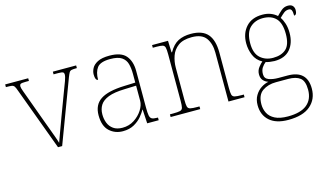

<svg xmlns="http://www.w3.org/2000/svg" viewBox="-90 -851 2370 1385"><g transform="rotate(-15 1094.5 -158.5)"><path d="M86 -468Q78 -492 71 -502Q64 -512 50.5 -514Q37 -516 8 -516V-536H180V-516H156Q125 -516 117.5 -511Q110 -506 110 -495Q110 -482 120 -456Q130 -430 138 -407L214 -199Q225 -170 237 -137Q249 -104 259.5 -75.5Q270 -47 275 -28Q282 -46 297.5 -90.5Q313 -135 340 -206L400 -366Q420 -418 431 -448Q442 -478 442 -495Q442 -506 434.5 -511Q427 -516 396 -516H364V-536H538V-516H536Q511 -516 499 -513.5Q487 -511 481 -501Q475 -491 466 -468L290 0H259Z M742 10Q683 10 642 -28Q601 -66 601 -146Q601 -225 657.5 -262Q714 -299 835 -303L918 -306V-371Q918 -414 909 -446.5Q900 -479 872 -498Q844 -517 787 -517Q713 -517 688.5 -484.5Q664 -452 664 -395Q643 -395 643 -441Q643 -462 655 -485.5Q667 -509 698.5 -525.5Q730 -542 787 -542Q875 -542 910.5 -499.5Q946 -457 946 -386V-110Q946 -73 949.5 -53.5Q953 -34 965 -27Q977 -20 1004 -20H1011V0H925L919 -104H917Q906 -83 883.5 -56Q861 -29 826 -9.5Q791 10 742 10ZM746 -15Q795 -15 833.5 -40Q872 -65 895 -101Q918 -137 918 -170V-283L832 -280Q754 -278 710 -261Q666 -244 647.5 -214.5Q629 -185 629 -145Q629 -111 640.5 -81.5Q652 -52 678 -33.5Q704 -15 746 -15Z M1100 0V-20H1123Q1160 -20 1176 -24Q1192 -28 1196 -43.5Q1200 -59 1200 -94V-442Q1200 -477 1196 -492.5Q1192 -508 1177.5 -512Q1163 -516 1133 -516H1105V-536H1224L1227 -449H1231Q1261 -502 1300.5 -522Q1340 -542 1395 -542Q1481 -542 1520.5 -496.5Q1560 -451 1560 -357V-94Q1560 -59 1564 -43.5Q1568 -28 1584.5 -24Q1601 -20 1637 -20H1652V0H1532V-365Q1532 -432 1501.5 -474.5Q1471 -517 1395 -517Q1330 -517 1293.5 -490Q1257 -463 1242.5 -421Q1228 -379 1228 -334V-94Q1228 -59 1232 -43.5Q1236 -28 1252.5 -24Q1269 -20 1305 -20H1321V0Z M1916 240Q1825 240 1776.5 197Q1728 154 1728 80Q1728 39 1746 8.5Q1764 -22 1791.5 -40Q1819 -58 1847 -63Q1825 -70 1810 -86.5Q1795 -103 1795 -132Q1795 -161 1813 -184Q1831 -207 1843 -216Q1800 -239 1782 -282.5Q1764 -326 1764 -372Q1764 -446 1807 -494Q1850 -542 1929 -542Q1965 -542 1992 -531Q2019 -520 2037 -503Q2051 -518 2073 -537.5Q2095 -557 2124 -557Q2149 -557 2160 -544Q2171 -531 2171 -513Q2171 -476 2150 -476Q2150 -505 2144 -517Q2138 -529 2124 -529Q2102 -529 2086.5 -516.5Q2071 -504 2052 -485Q2066 -466 2076 -435Q2086 -404 2086 -364Q2086 -289 2046.5 -242.5Q2007 -196 1929 -196Q1917 -196 1895 -199Q1873 -202 1865 -206Q1848 -193 1835.5 -174Q1823 -155 1823 -126Q1823 -93 1853 -82Q1883 -71 1923 -71H1992Q2137 -71 2137 65Q2137 144 2081.5 192Q2026 240 1916 240ZM1926 -221Q1988 -221 2023 -253Q2058 -285 2058 -365Q2058 -445 2023.5 -481Q1989 -517 1926 -517Q1868 -517 1830 -481Q1792 -445 1792 -364Q1792 -290 1830 -255.5Q1868 -221 1926 -221ZM1920 215Q2015 215 2062 176.5Q2109 138 2109 66Q2109 1 2078.5 -22.5Q2048 -46 1990 -46H1899Q1839 -46 1797.5 -17Q1756 12 1756 82Q1756 117 1771.5 147.5Q1787 178 1823 196.5Q1859 215 1920 215Z"/></g></svg>

Font: Noto Serif Devanagari Thin
Style: Regular
Weight: 100
Designer: Universal Thirst, Indian Type Foundry and the Monotype Design Team
Foundry: Monotype Imaging Inc.
Version: Version 2.004; ttfautohint (v1.8.4.7-5d5b)